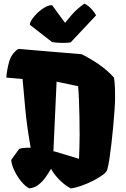

<svg xmlns="http://www.w3.org/2000/svg" viewBox="-20 -1025 691 1055"><path d="M140.6 9.8Q120.1 0 97.9 -26.6Q75.7 -53.2 59.8 -85.7Q43.9 -118.2 41.5 -146L85 -206.5Q94.7 -210.4 107.4 -211.9Q120.1 -213.4 132.3 -213.4H148.4Q127 -335.9 118.7 -429Q110.4 -522 104 -590.8L14.6 -598.6Q18.1 -642.6 30.5 -686.5Q43 -730.5 80.6 -756.3L428.2 -727.1Q470.2 -707.5 520.8 -672.9Q571.3 -638.2 606.4 -598.6Q608.4 -584 609.6 -571Q610.8 -558.1 611.6 -539.1Q612.3 -520 612.3 -486.3Q612.3 -463.9 609.6 -423.3Q606.9 -382.8 602.5 -334.2Q598.1 -285.6 592.5 -237.5Q586.9 -189.5 581.1 -150.9Q575.2 -112.3 569.3 -92.8Q565.4 -79.1 542.7 -62.5Q520 -45.9 488.5 -30.3Q457 -14.6 424.6 -3.4Q392.1 7.8 368.7 10.3Q331.1 -10.3 301.5 -42Q272 -73.7 260.7 -97.7Q248 -76.2 231 -51.8Q213.9 -27.3 191.4 -9.8Q168.9 7.8 140.6 9.8ZM281.7 -192.4 414.1 -152.3Q415.5 -182.1 416.5 -218.5Q417.5 -254.9 417.5 -286.1Q417.5 -334 416.5 -383.3Q415.5 -432.6 413.8 -476.6Q412.1 -520.5 409.2 -551.3L291 -576.2L273.4 -193.8ZM368.2 -792Q356.4 -790 337.2 -789.6Q317.9 -789.1 298.3 -790.3Q278.8 -791.5 266.1 -793.9L143.6 -889.2Q144.5 -902.3 157.2 -920.9Q169.9 -939.5 189.2 -957.3Q208.5 -975.1 229.2 -986.3Q250 -997.6 266.6 -996.1L337.4 -899.4Q357.9 -924.8 373 -942.1Q388.2 -959.5 404.3 -974.1Q420.4 -988.8 443.8 -1004.9Q462.4 -997.1 481 -977.3Q499.5 -957.5 507.8 -940.4Z"/></svg>

Font: Fruktur
Style: Regular
Weight: 400
Designer: Viktoriya Grabowska, Eben Sorkin
Foundry: Viktoriya Grabowska
Version: Version 1.008; ttfautohint (v1.8.4.7-5d5b)